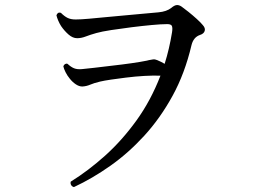

<svg xmlns="http://www.w3.org/2000/svg" viewBox="-20 -734 1040 779"><path d="M280 25Q272 23 268.5 16.5Q265 10 267 3Q338 -41 406.5 -102.5Q475 -164 533.5 -245Q592 -326 631 -427Q602 -428 566 -426Q530 -424 490 -419Q458 -415 430.5 -411Q403 -407 386 -403Q361 -397 346 -390.5Q331 -384 314 -383Q301 -383 287.5 -392Q274 -401 263 -415Q253 -427 246 -441Q239 -455 237 -465Q239 -471 244 -474Q249 -477 254 -475Q268 -462 280.5 -457Q293 -452 311.5 -453.5Q330 -455 363 -459Q394 -463 434.5 -467.5Q475 -472 513.5 -477.5Q552 -483 576 -488Q579 -489 584 -490Q593 -492 601 -493Q609 -494 618 -490Q635 -483 648 -475Q667 -535 678 -603Q681 -622 677 -629.5Q673 -637 654 -636Q634 -636 596 -632.5Q558 -629 514 -623.5Q470 -618 431 -612Q392 -606 371 -600Q346 -593 328 -586Q310 -579 293 -579Q275 -579 258 -594Q241 -609 228 -628Q221 -639 216 -651Q211 -663 209 -672Q214 -686 227 -682Q241 -668 254 -661.5Q267 -655 287 -655Q307 -655 341 -658Q362 -660 399.5 -663.5Q437 -667 480.5 -671Q524 -675 562.5 -678.5Q601 -682 623 -684Q656 -687 675 -702Q688 -713 697.5 -713.5Q707 -714 717 -707Q727 -700 744.5 -686Q762 -672 778.5 -657Q795 -642 803 -632Q814 -620 810.5 -608.5Q807 -597 791 -592Q765 -583 757 -551Q730 -436 680 -345Q630 -254 565.5 -183.5Q501 -113 428 -61.5Q355 -10 280 25Z"/></svg>

Font: Zen Old Mincho Medium
Style: Regular
Weight: 500
Designer: Yoshimichi Ohira
Foundry: Positype
Version: Version 1.500